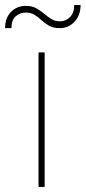

<svg xmlns="http://www.w3.org/2000/svg" viewBox="-61 -734 336 754"><path d="M255.4 -714.4Q255.4 -673.8 231.7 -648.7Q208 -623.5 173.8 -623.5Q147.5 -623.5 130.6 -633.5Q113.8 -643.6 100.1 -656.2Q87.9 -667.5 74 -676Q60.1 -684.6 40.5 -684.6Q16.6 -684.6 0.2 -669.4Q-16.1 -654.3 -16.1 -623.5H-41Q-41 -664.1 -17.6 -687.5Q5.9 -710.9 40 -710.9Q65.4 -710.9 82.8 -700.9Q100.1 -690.9 114.7 -678.2Q127.9 -667 141.8 -658.7Q155.8 -650.4 174.3 -650.4Q197.3 -650.4 213.9 -667Q230.5 -683.6 230.5 -714.4ZM114.3 0H90.3V-528.3H114.3Z"/></svg>

Font: Robert Sans Thin
Style: Regular
Weight: 100
Designer: Christian Robertson (extended by Adam Twardoch)
Foundry: Google
Version: Version 12.135;April 2, 2019;FontCreator 11.5.0.2425 64-bit;